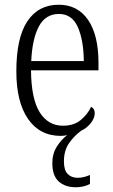

<svg xmlns="http://www.w3.org/2000/svg" viewBox="-20 -564 479 811"><path d="M301 227Q255 227 228 202.5Q201 178 201 125Q201 85 220.5 54.5Q240 24 264 7Q258 8 251 9Q244 10 237 10Q148 10 98.5 -61.5Q49 -133 49 -263Q49 -404 95.5 -474Q142 -544 228 -544Q308 -544 352 -480Q396 -416 396 -298V-267H111Q112 -147 147.5 -90Q183 -33 246 -33Q292 -33 321 -57Q350 -81 365 -113Q371 -110 375.5 -103.5Q380 -97 380 -85Q380 -65 363.5 -44Q347 -23 323 -12Q293 10 271.5 41Q250 72 250 118Q250 155 266 171Q282 187 308 187Q333 187 360 175V213Q347 220 331.5 223.5Q316 227 301 227ZM334 -306Q333 -395 308.5 -450Q284 -505 229 -505Q172 -505 144 -452Q116 -399 112 -306Z"/></svg>

Font: Noto Serif Lao Condensed Light
Style: Regular
Weight: 300
Width: 3
Designer: Monotype Design Team
Foundry: Monotype Imaging Inc.
Version: Version 2.003; ttfautohint (v1.8.4.7-5d5b)